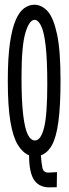

<svg xmlns="http://www.w3.org/2000/svg" viewBox="-20 -650 290 812"><path d="M200 142Q151 146 127 115Q103 84 103 7Q75 -5 55 -38Q35 -71 24 -135.5Q13 -200 13 -308Q13 -405 22 -467.5Q31 -530 46.5 -565.5Q62 -601 82.5 -615.5Q103 -630 125 -630Q156 -630 181 -603Q206 -576 221 -506.5Q236 -437 236 -311Q236 -202 227 -135.5Q218 -69 199.5 -36Q181 -3 153 7Q155 40 159.5 60Q164 80 184 80L221 78L220 142ZM128 -56Q153 -56 166.5 -110.5Q180 -165 180 -294Q180 -398 173 -457.5Q166 -517 153.5 -541.5Q141 -566 126 -566Q104 -566 87.5 -511.5Q71 -457 71 -323Q71 -223 78 -164.5Q85 -106 97.5 -81Q110 -56 128 -56Z"/></svg>

Font: Inconsolata UltraCondensed Medium
Style: Regular
Weight: 500
Width: 1
Monospace: yes
Designer: Raph Levien, Cyreal, Brenton Simpson
Foundry: Raph Levien, Cyreal, Google
Version: Version 3.001; ttfautohint (v1.8.2.53-6de2)